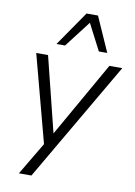

<svg xmlns="http://www.w3.org/2000/svg" viewBox="-100 -814 742 1057"><g transform="rotate(10 271.0 -285.5)"><path d="M82 180 199 -17 195 16 61 -489H127L236 -51H221L470 -489H542L152 180ZM162 -557 296 -751H360L446 -557H399L323 -704L210 -557Z"/></g></svg>

Font: Nunito Sans 10pt Light
Style: Italic
Weight: 300
Italic angle: -9°
Designer: Vernon Adams
Foundry: Vernon Adams
Version: Version 3.101;gftools[0.9.27]